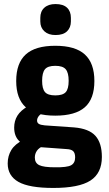

<svg xmlns="http://www.w3.org/2000/svg" viewBox="-20 -732 540 948"><path d="M243 196Q124 196 71 166Q18 136 18 75Q18 38 36 8.5Q54 -21 95 -41L196 -12Q173 -3 162.5 12Q152 27 152 46Q152 73 174 83.5Q196 94 250 94Q311 95 331 84Q351 73 351 45Q351 24 341.5 14.5Q332 5 308 4L143 -8Q101 -11 75.5 -35Q50 -59 50 -102Q50 -135 66 -161Q82 -187 119 -208L199 -177Q180 -170 171.5 -159Q163 -148 163 -137Q163 -126 171.5 -120.5Q180 -115 201 -113L345 -103Q419 -97 451 -61.5Q483 -26 483 43Q483 123 426.5 159.5Q370 196 243 196ZM253 -161Q153 -161 106.5 -203Q60 -245 60 -332Q60 -420 107 -463Q154 -506 253 -506Q352 -506 399 -463Q446 -420 446 -332Q446 -244 399 -202.5Q352 -161 253 -161ZM253 -261Q290 -261 304.5 -277Q319 -293 319 -333Q319 -373 304.5 -390Q290 -407 253 -407Q216 -407 202 -390Q188 -373 188 -333Q188 -294 202 -277.5Q216 -261 253 -261ZM254 -559Q219 -559 199 -577.5Q179 -596 179 -626V-644Q179 -676 199 -694Q219 -712 254 -712Q292 -712 311 -694Q330 -676 330 -644V-626Q330 -596 311 -577.5Q292 -559 254 -559Z"/></svg>

Font: Sofia Sans Semi Condensed ExtraBold
Style: Regular
Weight: 800
Designer: Botio Nikoltchev, Ani Petrova
Foundry: lettersoup
Version: Version 4.100